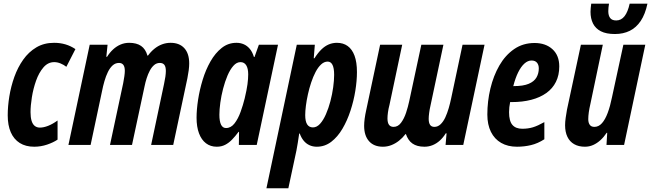

<svg xmlns="http://www.w3.org/2000/svg" viewBox="-20 -788 3540 1044"><path d="M166 9.8Q119.6 9.8 87.4 -10.5Q55.2 -30.8 38.6 -68.8Q22 -106.9 22 -161.1Q22 -210 30.8 -264.2Q39.6 -318.4 58.1 -370.1Q76.7 -421.9 106.2 -463.6Q135.7 -505.4 177.5 -530.3Q219.2 -555.2 273.9 -555.2Q307.6 -555.2 336.2 -546.6Q364.7 -538.1 390.1 -521L340.8 -424.8Q326.7 -436 309.1 -443.1Q291.5 -450.2 274.9 -450.2Q240.7 -450.2 216.1 -421.4Q191.4 -392.6 176 -348.9Q160.6 -305.2 153.3 -259Q146 -212.9 146 -178.2Q146 -150.4 151.6 -131.6Q157.2 -112.8 168.7 -103.5Q180.2 -94.2 196.8 -94.2Q217.3 -94.2 241.7 -103.8Q266.1 -113.3 293 -132.8V-28.8Q270 -13.2 236.1 -1.7Q202.1 9.8 166 9.8Z M352.1 0 467.8 -544.9H564.9L558.1 -479H562Q576.7 -502.4 595.2 -519.5Q613.8 -536.6 635.7 -545.9Q657.7 -555.2 682.1 -555.2Q722.7 -555.2 747.1 -538.3Q771.5 -521.5 781.7 -485.8H784.7Q800.3 -507.3 819.6 -522.9Q838.9 -538.6 861.1 -546.9Q883.3 -555.2 907.7 -555.2Q955.6 -555.2 982.2 -526.1Q1008.8 -497.1 1008.8 -442.9Q1008.8 -426.3 1006.1 -405.5Q1003.4 -384.8 999 -362.8L921.9 0H801.8L872.1 -332Q876.5 -352.1 879.2 -370.6Q881.8 -389.2 881.8 -401.9Q881.8 -424.8 873.8 -435.3Q865.7 -445.8 849.1 -445.8Q831.5 -445.8 818.1 -434.3Q804.7 -422.9 794.7 -404.1Q784.7 -385.3 777.6 -363Q770.5 -340.8 766.1 -318.8L697.8 0H578.1L649.9 -335.9Q653.8 -355.5 656.2 -373.3Q658.7 -391.1 658.7 -402.8Q658.7 -424.8 650.6 -435.3Q642.6 -445.8 627 -445.8Q607.4 -445.8 592.5 -432.4Q577.6 -418.9 566.7 -396.5Q555.7 -374 547.9 -346.7Q540 -319.3 534.7 -292L472.7 0Z M1158.7 9.8Q1124.5 9.8 1099.9 -9Q1075.2 -27.8 1062 -63.2Q1048.8 -98.6 1048.8 -147.9Q1048.8 -191.9 1057.1 -245.8Q1065.4 -299.8 1082 -354.2Q1098.6 -408.7 1124.5 -454.1Q1150.4 -499.5 1185.5 -527.3Q1220.7 -555.2 1265.6 -555.2Q1287.6 -555.2 1305.9 -547.1Q1324.2 -539.1 1338.4 -522.2Q1352.5 -505.4 1360.8 -478H1363.8L1387.7 -544.9H1491.7L1376 0H1278.8L1279.8 -70.8H1276.9Q1259.3 -46.9 1241.7 -28.8Q1224.1 -10.7 1204.1 -0.5Q1184.1 9.8 1158.7 9.8ZM1209 -91.8Q1235.8 -91.8 1255.4 -117.2Q1274.9 -142.6 1288.3 -179.9Q1301.8 -217.3 1310.5 -252.9Q1321.8 -300.3 1325.7 -330.1Q1329.6 -359.9 1329.6 -383.8Q1329.6 -416 1318.8 -433.1Q1308.1 -450.2 1287.6 -450.2Q1266.6 -450.2 1248.8 -429.9Q1231 -409.7 1217 -377Q1203.1 -344.2 1193.1 -305.7Q1183.1 -267.1 1178 -229.7Q1172.9 -192.4 1172.9 -164.1Q1172.9 -128.4 1181.9 -110.1Q1190.9 -91.8 1209 -91.8Z M1428.7 235.8 1593.8 -544.9H1691.9L1686 -471.2H1689.9Q1708.5 -500.5 1727.5 -519Q1746.6 -537.6 1767.6 -546.4Q1788.6 -555.2 1812 -555.2Q1846.2 -555.2 1870.4 -537.8Q1894.5 -520.5 1907.7 -485.4Q1920.9 -450.2 1920.9 -396Q1920.9 -349.1 1912.1 -294.4Q1903.3 -239.7 1885.7 -186Q1868.2 -132.3 1842 -87.9Q1815.9 -43.5 1781 -16.8Q1746.1 9.8 1702.6 9.8Q1680.2 9.8 1662.1 1.2Q1644 -7.3 1630.9 -23.4Q1617.7 -39.6 1609.9 -62H1606.9Q1603.5 -35.2 1599.1 -10.7Q1594.7 13.7 1591.8 30.8L1547.9 235.8ZM1681.6 -95.2Q1702.6 -95.2 1720.5 -115Q1738.3 -134.8 1752.4 -167.2Q1766.6 -199.7 1776.6 -237.8Q1786.6 -275.9 1791.7 -313.5Q1796.9 -351.1 1796.9 -380.9Q1796.9 -418 1787.8 -435.5Q1778.8 -453.1 1761.7 -453.1Q1742.7 -453.1 1726.1 -437.7Q1709.5 -422.4 1696 -396.7Q1682.6 -371.1 1672.1 -339.6Q1661.6 -308.1 1654.3 -275.1Q1647 -242.2 1643.3 -212.9Q1639.6 -183.6 1639.6 -162.1Q1639.6 -128.4 1650.1 -111.8Q1660.6 -95.2 1681.6 -95.2Z M2062 9.8Q2013.2 9.8 1986.6 -20.3Q1960 -50.3 1960 -104Q1960 -121.1 1962.9 -143.1Q1965.8 -165 1971.2 -189L2046.9 -544.9H2167L2098.1 -219.2Q2091.8 -195.3 2089.4 -176.5Q2086.9 -157.7 2086.9 -144Q2086.9 -120.6 2095.2 -109.4Q2103.5 -98.1 2120.1 -98.1Q2144 -98.1 2160.6 -120.4Q2177.2 -142.6 2188 -175Q2198.7 -207.5 2205.1 -237.8L2271 -544.9H2391.1L2320.8 -213.9Q2315.9 -192.9 2313.5 -173.8Q2311 -154.8 2311 -142.1Q2311 -120.1 2318.6 -109.1Q2326.2 -98.1 2341.8 -98.1Q2360.8 -98.1 2375.7 -112.3Q2390.6 -126.5 2401.4 -149.7Q2412.1 -172.9 2419.9 -200Q2427.7 -227.1 2433.1 -252.9L2495.1 -544.9H2614.7L2499 0H2402.8L2408.2 -63H2403.8Q2389.6 -40 2371.6 -23.7Q2353.5 -7.3 2332.5 1.2Q2311.5 9.8 2288.1 9.8Q2267.6 9.8 2251.2 5.4Q2234.9 1 2222.7 -7.6Q2210.4 -16.1 2201.7 -29.1Q2192.9 -42 2187 -59.1H2185.1Q2168.9 -38.1 2149.4 -22.7Q2129.9 -7.3 2107.9 1.2Q2085.9 9.8 2062 9.8Z M2791 9.8Q2741.2 9.8 2705.1 -11Q2668.9 -31.7 2649.4 -71Q2629.9 -110.4 2629.9 -165Q2629.9 -237.3 2646.5 -306.6Q2663.1 -376 2695.3 -431.9Q2727.5 -487.8 2775.6 -521Q2823.7 -554.2 2886.7 -554.2Q2946.8 -554.2 2983.9 -520.5Q3021 -486.8 3021 -426.8Q3021 -379.4 3002.9 -343Q2984.9 -306.6 2950.7 -282.2Q2916.5 -257.8 2868.9 -245.4Q2821.3 -232.9 2761.7 -232.9H2753.9Q2751 -219.2 2749.5 -205.3Q2748 -191.4 2748 -178.2Q2748 -129.9 2766.1 -108.9Q2784.2 -87.9 2819.8 -87.9Q2851.6 -87.9 2877.9 -95.9Q2904.3 -104 2939.9 -124V-30.8Q2904.3 -7.8 2867.4 1Q2830.6 9.8 2791 9.8ZM2771 -319.8H2773.9Q2825.2 -319.8 2854.7 -332.3Q2884.3 -344.7 2897 -366.7Q2909.7 -388.7 2909.7 -416Q2909.7 -435.5 2899.7 -447.3Q2889.6 -459 2870.1 -459Q2850.1 -459 2831.5 -442.4Q2813 -425.8 2797.6 -394.8Q2782.2 -363.8 2771 -319.8Z M3160.6 9.8Q3126 9.8 3101.8 -4.2Q3077.6 -18.1 3065.2 -44.2Q3052.7 -70.3 3052.7 -106.9Q3052.7 -125 3055.9 -147.7Q3059.1 -170.4 3063 -191.9L3138.7 -544.9H3257.8L3189.9 -221.2Q3184.6 -198.7 3181.6 -177.7Q3178.7 -156.7 3178.7 -140.1Q3178.7 -120.6 3186.8 -109.4Q3194.8 -98.1 3211.9 -98.1Q3235.4 -98.1 3253.2 -118.2Q3271 -138.2 3284.4 -174.3Q3297.9 -210.4 3307.6 -258.8L3369.6 -544.9H3488.8L3373.5 0H3277.8L3281.7 -65.9H3278.8Q3263.2 -42.5 3244.6 -25.6Q3226.1 -8.8 3205.1 0.5Q3184.1 9.8 3160.6 9.8ZM3323.7 -603Q3276.4 -603 3247.3 -617.9Q3218.3 -632.8 3204.6 -659.9Q3190.9 -687 3190.9 -724.1Q3190.9 -732.4 3192.1 -744.6Q3193.4 -756.8 3194.8 -768.1H3291.5Q3289.6 -757.3 3288.6 -746.6Q3287.6 -735.8 3287.6 -727.1Q3287.6 -703.1 3297.9 -689.9Q3308.1 -676.8 3330.6 -676.8Q3357.9 -676.8 3376 -700Q3394 -723.1 3403.8 -768.1H3500.5Q3488.3 -710.4 3463.9 -674.1Q3439.5 -637.7 3404.3 -620.4Q3369.1 -603 3323.7 -603Z"/></svg>

Font: Open Sans Condensed
Style: Italic
Weight: 400
Width: 3
Italic angle: -12°
Designer: Monotype Design Team
Foundry: Monotype Imaging Inc.
Version: Version 3.000